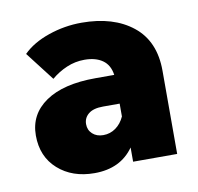

<svg xmlns="http://www.w3.org/2000/svg" viewBox="-57 -774 562 545"><g transform="rotate(-10 224.0 -501.5)"><path d="M174 -288Q110 -288 69 -324.5Q28 -361 28 -422Q28 -483 79 -518Q130 -553 223 -553H277Q273 -582 253 -596Q233 -610 201 -610Q174 -610 149.5 -599.5Q125 -589 105 -572L41 -655Q69 -683 115.5 -699Q162 -715 211 -715Q303 -715 358.5 -670.5Q414 -626 414 -541V-301H287V-342Q249 -288 174 -288ZM217 -390Q237 -390 253 -401.5Q269 -413 278 -433V-470H230Q202 -470 188 -458.5Q174 -447 174 -429Q174 -412 186 -401Q198 -390 217 -390Z"/></g></svg>

Font: Wix Madefor Text ExtraBold
Style: Regular
Weight: 800
Designer: Dalton Maag Ltd
Foundry: Dalton Maag Ltd
Version: Version 3.100